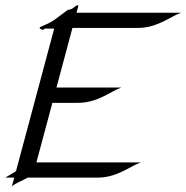

<svg xmlns="http://www.w3.org/2000/svg" viewBox="-65 -667 700 721"><path d="M227 -647.5C221.6 -647.5 213.1 -639.2 207.1 -635.3C200.1 -630.9 189.6 -629.9 189.6 -629.9L138.4 -591.8C114.4 -575.2 84.9 -567.4 83.8 -563C82.7 -559.1 93.4 -555.2 96.3 -555.2C99.7 -555.2 102.9 -559.6 102.9 -559.6H138.5L-5 -23.9L-45.1 0H-11.4L-20.5 33.7C-9.9 21.5 17.4 12.7 38.9 0H301.1C375.3 0 422.3 -42.5 463.8 -57.1H71.7L131.7 -280.8H227.4C302.6 -280.8 349.2 -323.7 390.8 -338.4H147.1L207 -562H451.7C525.9 -562 572.8 -604 614.4 -619.1H222.3C228.5 -642.1 230.9 -647.5 227 -647.5Z"/></svg>

Font: Pierce
Style: Oblique
Weight: 400
Italic angle: -15°
Version: Version 0.2.0